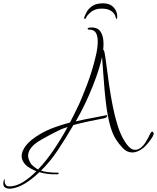

<svg xmlns="http://www.w3.org/2000/svg" viewBox="-134 -912 949 1161"><path d="M490 -892Q530 -892 552.5 -868Q575 -844 575 -812Q575 -798 571 -798Q567 -798 565 -809Q561 -829 540 -844.5Q519 -860 481 -860Q444 -860 419.5 -842Q395 -824 386 -804Q383 -797 380 -797Q373 -797 376 -809Q381 -823 392 -842.5Q403 -862 426 -877Q449 -892 490 -892ZM-70 229Q-92 230 -104.5 221Q-117 212 -113 187Q-113 184 -111 178Q-109 172 -106 170Q-107 195 -100 205Q-93 215 -77 215Q-38 215 3.5 190Q45 165 86 123Q76 120 60.5 111.5Q45 103 37 98Q-3 69 -3 31Q-3 2 23 -32Q49 -66 108 -101Q146 -124 196 -142Q246 -160 289 -171Q304 -200 318 -228Q332 -256 345 -284Q350 -295 363 -326Q376 -357 392 -399Q408 -441 422.5 -488.5Q437 -536 447 -581Q457 -626 457 -661Q457 -695 445.5 -714Q434 -733 405 -733H404Q396 -733 396 -738Q396 -743 406 -745Q454 -750 473 -722Q492 -694 492 -648Q492 -640 491.5 -631Q491 -622 490 -612Q496 -607 498 -595Q504 -563 510.5 -511Q517 -459 526 -397Q535 -335 547.5 -271.5Q560 -208 577.5 -152.5Q595 -97 619 -59Q624 -51 633 -38.5Q642 -26 655 -16Q668 -6 684 -6Q701 -6 719 -20Q735 -33 749 -56Q763 -79 775 -105Q781 -116 786 -116Q791 -116 793.5 -110.5Q796 -105 795 -100Q791 -87 778.5 -69.5Q766 -52 753 -37.5Q740 -23 732 -17Q714 -3 697.5 3.5Q681 10 667 10Q634 10 609.5 -15.5Q585 -41 567 -69Q542 -109 527.5 -170Q513 -231 505 -302Q497 -373 492.5 -442Q488 -511 483 -568Q471 -512 450 -453Q429 -394 407.5 -344.5Q386 -295 372 -268Q350 -223 324 -178Q370 -189 420 -198Q470 -207 508 -215H511Q515 -215 515 -212Q515 -209 510 -204Q505 -199 497 -197Q454 -189 404 -178.5Q354 -168 310 -156Q264 -77 217 -6Q170 65 114 120Q152 132 211 132H213Q221 132 221 136Q221 142 209 142Q181 143 154 139.5Q127 136 104 129Q60 172 15.5 198.5Q-29 225 -70 229ZM96 113Q144 63 189.5 -4Q235 -71 275 -144Q262 -140 248 -135Q234 -130 221 -123Q204 -115 175 -100Q146 -85 117.5 -68.5Q89 -52 74 -39Q54 -21 45 -4Q36 13 36 29Q36 43 41.5 56Q47 69 55 81Q60 87 73.5 97.5Q87 108 96 113Z"/></svg>

Font: Inspiration
Style: Regular
Weight: 400
Designer: Robert E. Leuschke
Foundry: Robert E. Leuschke
Version: Version 2.010; ttfautohint (v1.8.3)